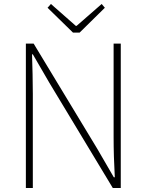

<svg xmlns="http://www.w3.org/2000/svg" viewBox="-20 -945 736 965"><path d="M110 0H145V-473C145 -542 143 -604 141 -672H145L228 -529L547 0H587V-726H551V-259C551 -191 553 -124 557 -54H552L469 -197L149 -726H110ZM347 -781H380L507 -906L491 -925L365 -815H361L236 -925L219 -906Z"/></svg>

Font: Noto Sans JP Thin
Style: Regular
Weight: 100
Designer: Ryoko NISHIZUKA 西塚涼子 (kana, bopomofo & ideographs); Paul D. Hunt (Latin, Greek & Cyrillic); Sandoll Communications 산돌커뮤니
Foundry: Adobe
Version: Version 2.004;hotconv 1.0.118;makeotfexe 2.5.65603